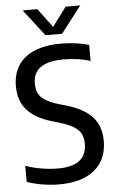

<svg xmlns="http://www.w3.org/2000/svg" viewBox="-62 -988 633 1040"><g transform="rotate(-5 254.0 -468.0)"><path d="M42.5 -19.5V-106.5Q85.5 -92 131 -84.5Q176.5 -77 218.5 -77Q374.5 -77 374.5 -197.5Q374.5 -231 362.2 -253.5Q350 -276 323 -292.2Q296 -308.5 248.5 -323L206.5 -335.5Q118.5 -361 74 -410.8Q29.5 -460.5 29.5 -540Q29.5 -605.5 59.2 -652.5Q89 -699.5 148 -724.5Q207 -749.5 293 -749.5Q333.5 -749.5 373.8 -744Q414 -738.5 444.5 -729V-642Q379.5 -663 298.5 -663Q133 -663 133 -546Q133 -514 144.2 -492.2Q155.5 -470.5 180.5 -454.5Q205.5 -438.5 249.5 -425L291.5 -413Q386 -385.5 432 -335.5Q478 -285.5 478 -205Q478 -137.5 447.5 -89.2Q417 -41 358.5 -15.8Q300 9.5 218 9.5Q175 9.5 128.8 2Q82.5 -5.5 42.5 -19.5ZM335.5 -946.5H415L303.5 -802H213.5L102 -946.5H181.5L258.5 -843.5Z"/></g></svg>

Font: Encode Sans Semi Condensed Medium
Style: Regular
Weight: 500
Width: 4
Designer: Multiple Designers
Foundry: Impallari Type
Version: Version 2.000